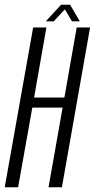

<svg xmlns="http://www.w3.org/2000/svg" viewBox="-48 -791 400 811"><path d="M-28 0 92 -675H148L96 -379H224L276 -675H332.5L213.5 0H157L216.5 -336.5H88.5L28.5 0ZM145.5 -701 210 -771H248L289 -701H256L226 -751.5L179 -701Z"/></svg>

Font: Anybody Condensed Light
Style: Italic
Weight: 300
Width: 3
Italic angle: -10°
Designer: Tyler Finck
Foundry: Etcetera Type Company
Version: Version 1.010; ttfautohint (v1.8.3) -l 8 -r 50 -G 200 -x 14 